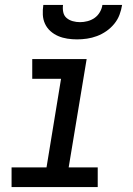

<svg xmlns="http://www.w3.org/2000/svg" viewBox="-20 -760 540 780"><path d="M27 0V-80H169L228 -440H111V-520H332L259 -80H377V0ZM293 -600Q273 -600 253.5 -603Q234 -606 216.5 -613.5Q199 -621 185 -633.5Q171 -646 163 -663Q155 -680 154 -700Q153 -720 156 -740H236Q234 -725 237 -710.5Q240 -696 250.5 -687Q261 -678 275.5 -674Q290 -670 305 -670Q320 -670 335.5 -674Q351 -678 364 -687Q377 -696 385.5 -710.5Q394 -725 396 -740H476Q473 -720 465.5 -700Q458 -680 444 -663Q430 -646 412 -633.5Q394 -621 374 -613.5Q354 -606 333.5 -603Q313 -600 293 -600Z"/></svg>

Font: Iosevka SS04 Medium
Style: Italic
Weight: 500
Italic angle: -9°
Monospace: yes
Designer: Belleve Invis
Foundry: Belleve Invis
Version: Version 19.0.0; ttfautohint (v1.8.4)